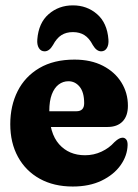

<svg xmlns="http://www.w3.org/2000/svg" viewBox="-20 -671 503 701"><path d="M447 -284.8Q447 -247.6 427.5 -227.5Q408 -207.4 372.4 -207.4H122.2V-264.8H258.8Q287.3 -264.8 287.3 -294.1Q287.3 -334.2 270.8 -354.3Q254.2 -374.4 229.9 -374.4Q210.1 -374.4 194.3 -362.5Q178.5 -350.6 169.2 -326.5Q160 -302.5 160 -265.5Q160 -184.9 195.7 -144.5Q231.5 -104.2 290.5 -104.2Q322.4 -104.2 350.5 -117.3Q378.6 -130.4 397.6 -151.9Q407.5 -161.2 414.5 -164.7Q421.5 -168.3 427.6 -168.3Q435.5 -168.3 440.8 -161.8Q446.1 -155.4 445.9 -141.4Q444.8 -102.3 420.2 -67.7Q395.6 -33.1 351 -11.5Q306.4 10 245.7 10Q176.4 10 125.1 -18.4Q73.8 -46.8 45.7 -98.1Q17.5 -149.5 17.5 -217.6Q17.5 -284.9 44.4 -338.3Q71.3 -391.7 123.7 -422.5Q176.2 -453.4 251.8 -453.4Q312.1 -453.4 355.8 -430.8Q399.6 -408.2 423.3 -369.8Q447 -331.5 447 -284.8ZM246.1 -553.8Q221.7 -553.8 204.2 -542.7Q186.8 -531.7 173.4 -506.5Q160.1 -483.6 142.9 -483.6Q129.2 -483.6 121.9 -495.6Q114.6 -507.6 116.2 -526.9Q120.8 -587.3 157.6 -619.3Q194.5 -651.4 246.1 -651.4Q297.7 -651.4 334.5 -619.3Q371.3 -587.3 375.9 -526.9Q377.5 -507.6 370.2 -495.6Q363 -483.6 349.3 -483.6Q332.3 -483.6 318.8 -506.5Q305.8 -531.7 288.3 -542.7Q270.9 -553.8 246.1 -553.8Z"/></svg>

Font: Fraunces 144pt S100 Black
Style: Regular
Weight: 900
Version: Version 1.000